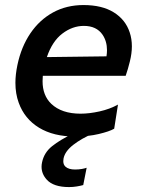

<svg xmlns="http://www.w3.org/2000/svg" viewBox="-20 -529 567 760"><path d="M278 11.5Q192 11.5 134.5 -23.5Q77 -58.5 54 -122.5Q41 -158 41 -201Q41 -234 49 -272Q64 -343.5 100.2 -397Q136.5 -450.5 190 -479.8Q243.5 -509 310.5 -509Q384 -509 430.5 -480Q477 -451 493.5 -400.5Q502 -375 502 -345.5Q502 -317.5 494 -285.5Q487 -256.5 477.5 -229H149.5Q148.5 -218 148.5 -207.5Q148.5 -151 183 -118Q224 -79 299 -79Q333.5 -79 374 -88Q414.5 -97 447 -115L432 -19.5Q413 -8.5 370.8 1.5Q328.5 11.5 278 11.5ZM312 -426.5Q267 -426.5 227 -396.2Q187 -366 165.5 -303L401.5 -306Q403.5 -319 403.5 -330.5Q403.5 -365.5 386 -391.5Q362 -426.5 312 -426.5ZM253.5 211.5Q191.5 211.5 165 182Q144.5 159.5 144.5 131Q144.5 122.5 146.5 113.5Q154.5 75 186 49.8Q217.5 24.5 269.5 -0.5L274.5 -22.5L330.5 -28.5L348 0Q303.5 18.5 270.2 44.2Q237 70 231.5 98.5Q230.5 104 230.5 109Q230.5 123 239.5 131Q252 142 277 142Q291.5 142 304 139.8Q316.5 137.5 323 135L309.5 203.5Q299 206.5 284 209Q269 211.5 253.5 211.5Z"/></svg>

Font: Heraclito Medium
Style: Italic
Weight: 500
Italic angle: -12°
Designer: Kostas Bartsokas (font) & Cristiano Sobral (main changes)
Foundry: Kostas Bartsokas (font) & Cristiano Sobral (main changes)
Version: Version 1.00;July 8, 2020;FontCreator 13.0.0.2655 64-bit